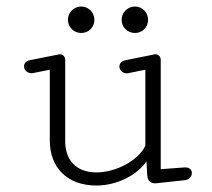

<svg xmlns="http://www.w3.org/2000/svg" viewBox="-20 -557 645 585"><path d="M227.5 -537.1C205.1 -537.1 187 -519 187 -496.6C187 -474.1 205.1 -456.5 227.5 -456.5C250 -456.5 267.6 -474.1 267.6 -496.6C267.6 -519 250 -537.1 227.5 -537.1ZM391.1 -537.1C368.7 -537.1 350.6 -519 350.6 -496.6C350.6 -474.1 368.7 -456.5 391.1 -456.5C413.6 -456.5 431.2 -474.1 431.2 -496.6C431.2 -519 413.6 -537.1 391.1 -537.1ZM274.4 -31.7C209 -31.7 178.7 -72.3 178.7 -126.5V-375C178.7 -384.3 171.9 -391.6 162.1 -391.6C160.2 -391.6 158.2 -391.1 156.2 -390.6L70.8 -373.5C58.6 -371.1 53.2 -363.3 53.2 -355C53.2 -344.7 62 -334 75.7 -334C78.1 -334 81.1 -334 84 -335L131.8 -344.7V-127.9C131.8 -47.4 184.1 8.3 273.9 8.3C336.4 8.3 398.4 -23.9 426.3 -65.4L428.7 -22.9C429.7 -6.3 439 1.5 451.7 1.5H455.1L545.9 -8.3C558.1 -10.7 564.5 -20.5 564.5 -29.8C564.5 -38.6 558.6 -46.9 544.9 -46.9H542L469.7 -41.5V-375C469.7 -384.3 462.9 -391.6 453.1 -391.6C451.2 -391.6 449.2 -391.1 447.3 -390.6L362.3 -373.5C349.6 -371.1 343.8 -362.8 343.8 -354.5C343.8 -344.2 352.5 -333.5 366.7 -333.5C369.6 -333.5 372.6 -334 375.5 -335L422.9 -344.7V-112.8C400.9 -66.9 332 -31.7 274.4 -31.7Z"/></svg>

Font: Cutive Mono
Style: Regular
Weight: 400
Monospace: yes
Designer: Vernon Adams
Foundry: Vernon Adams
Version: Version 1.002